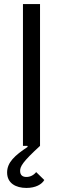

<svg xmlns="http://www.w3.org/2000/svg" viewBox="-20 -718 310 945"><path d="M93 0H115L116 5C53 47 15 81 15 131C15 184 58 207 110 207C156 207 186 189 198 168L158 129C146 144 129 153 110 153C92 153 79 145 79 123C79 101 92 78 177 0V-698H93Z"/></svg>

Font: Braiins Sans
Style: Regular
Weight: 400
Designer: Mike Abbink, Paul van der Laan, Pieter van Rosmalen, Jiri Chlebus, Lubos Buracinsky
Foundry: Bold Monday, Sudetype
Version: Version 1.000;hotconv 1.0.109;makeotfexe 2.5.65596